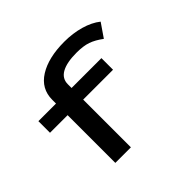

<svg xmlns="http://www.w3.org/2000/svg" viewBox="-157 -870 1064 1064"><g transform="rotate(-45 375.0 -337.5)"><path d="M189 0V-374H51V-465H189V-494Q189 -581 264 -628Q339 -675 464 -675Q530 -675 588 -658.5Q646 -642 685 -611L630 -531Q591 -560 556.5 -572Q522 -584 469 -584Q392 -584 351.5 -561.5Q311 -539 311 -494V-465H545V-374H311V0Z"/></g></svg>

Font: Inconsolata ExtraExpanded
Style: Bold
Weight: 700
Width: 8
Monospace: yes
Designer: Raph Levien, Cyreal, Brenton Simpson
Foundry: Raph Levien, Cyreal, Google
Version: Version 3.100; ttfautohint (v1.8.4.7-5d5b)